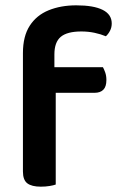

<svg xmlns="http://www.w3.org/2000/svg" viewBox="-20 -694 454 720"><path d="M184 -490V-442H366Q370 -435 374.5 -422.5Q379 -410 379 -394Q379 -369 367.5 -357.5Q356 -346 335 -346H189V-2Q181 1 166 3.5Q151 6 133 6Q99 6 82.5 -6.5Q66 -19 66 -51V-495Q66 -558 91.5 -597.5Q117 -637 162.5 -655.5Q208 -674 266 -674Q331 -674 365 -657Q399 -640 399 -606Q399 -591 392.5 -578.5Q386 -566 377 -558Q358 -566 334.5 -571Q311 -576 285 -576Q232 -576 208 -556Q184 -536 184 -490Z"/></svg>

Font: Baloo Bhaijaan 2 SemiBold
Style: Regular
Weight: 600
Designer: Sanskriti Dholi, Noopur Datye and Ek Type
Foundry: Ek Type
Version: Version 1.700